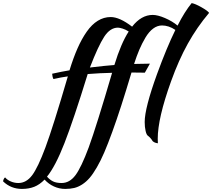

<svg xmlns="http://www.w3.org/2000/svg" viewBox="-211 -850 1367 1237"><path d="M721.2 -64Q721.2 -153.3 800.8 -373Q862.8 -543 918.9 -657.2Q876 -686 833 -686Q802.7 -686 775.6 -665.8Q748.5 -645.5 726.3 -608.2Q704.1 -570.8 687 -530.8Q669.9 -490.7 652.8 -438Q719.2 -439.9 754.9 -439.9L722.2 -381.8Q693.4 -382.8 636.2 -382.8Q599.6 -260.7 570.1 -169.2Q540.5 -77.6 512.2 0.2Q483.9 78.1 460.7 132.1Q437.5 186 412.8 228.5Q388.2 271 366.2 296.4Q344.2 321.8 318.4 338.4Q292.5 355 266.8 361.1Q241.2 367.2 209 367.2Q171.4 367.2 136.5 351.3Q101.6 335.4 76.2 307.1Q44.4 339.8 9.5 353.5Q-25.4 367.2 -69.8 367.2Q-140.1 367.2 -190.9 318.8Q-190.9 312 -187 304Q-183.1 295.9 -178.2 293Q-164.1 309.6 -140.9 319.3Q-117.7 329.1 -92.8 329.1Q-41.5 329.1 -3.9 279.1Q33.7 229 82 99.1Q131.3 -33.7 226.1 -357.9Q182.6 -352.1 133.8 -340.8Q130.4 -344.2 127.7 -356.2Q125 -368.2 125 -375Q191.4 -389.6 236.8 -397Q261.7 -478 288.6 -538.8Q315.4 -599.6 347.9 -646Q380.4 -692.4 419.2 -716.3Q458 -740.2 502 -740.2Q559.6 -740.2 640.1 -678.2Q699.2 -753.9 772.9 -753.9Q804.7 -753.9 851.6 -733.9Q898.4 -713.9 933.1 -685.1Q978.5 -774.9 1023.9 -830.1Q1047.4 -825.7 1087.4 -803Q1127.4 -780.3 1136.2 -767.1Q1058.1 -674.8 999.3 -569.1Q940.4 -463.4 891.1 -326.2Q805.2 -87.9 805.2 43.9Q805.2 68.4 806.2 73.2Q793 71.8 782.5 66.4Q772 61 769 54.2Q766.6 48.8 757.6 39.1Q748.5 29.3 742.2 24.9Q732.9 19 727.1 -6.3Q721.2 -31.7 721.2 -64ZM511.2 -380.9Q434.6 -379.4 354 -373Q262.7 -77.1 204.3 72.3Q146 221.7 91.8 288.1Q108.9 307.6 130.1 318.4Q151.4 329.1 186 329.1Q237.3 329.1 274.9 279.1Q312.5 229 360.8 99.1Q410.6 -37.6 511.2 -380.9ZM368.2 -415Q470.2 -427.2 525.9 -431.2Q568.4 -570.3 618.2 -647Q598.6 -659.7 578.9 -665.8Q559.1 -671.9 548.8 -671.9Q498.5 -671.9 460.2 -613Q421.9 -554.2 368.2 -415Z"/></svg>

Font: Kaushan Script
Style: Regular
Weight: 400
Designer: Pablo Impallari
Foundry: Pablo Impallari
Version: Version 1.002